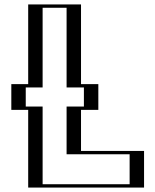

<svg xmlns="http://www.w3.org/2000/svg" viewBox="-20 -845 700 865"><path d="M320 -350V-165H604V0H132V-350H56V-466H132V-825H320V-466H398V-350ZM305 -365V-150H589V-15H147V-365H71V-451H147V-810H305V-451H383V-365ZM305 -365H383V-451H305V-810H147V-451H71V-365H147V-15H589V-150H305ZM320 -350H398V-466H320V-825H132V-466H56V-350H132V0H604V-165H320ZM280 -365V-150H564V-15H172V-365H96V-451H172V-810H280V-451H358V-365ZM345 -350H423V-466H345V-825H107V-466H31V-350H107V0H629V-165H345Z"/></svg>

Font: Hussar Outliner
Style: Regular
Weight: 700
Foundry: Cannot Into Space Fonts
Version: Version 0.92